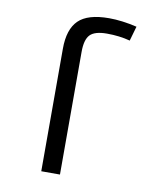

<svg xmlns="http://www.w3.org/2000/svg" viewBox="-85 -834 770 904"><g transform="rotate(10 300.0 -382.5)"><path d="M497.1 -748 477.1 -678.2Q425.8 -691.9 366.2 -691.9Q308.1 -691.9 285.6 -668.5Q263.2 -645 263.2 -586.9V0H173.8V-585.9Q173.8 -678.7 217.8 -721.9Q261.7 -765.1 363.8 -765.1Q424.8 -765.1 497.1 -748Z"/></g></svg>

Font: Noto Mono
Style: Regular
Weight: 400
Designer: Monotype Design Team
Foundry: Monotype Imaging Inc.
Version: Version 1.00